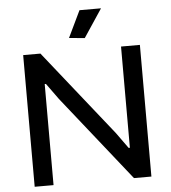

<svg xmlns="http://www.w3.org/2000/svg" viewBox="-62 -1019 957 1075"><g transform="rotate(-5 416.5 -481.5)"><path d="M353 -813 425 -963H546L441 -805ZM89 -740H186L568 -260L632 -171H639V-740H745V0H647L267 -478L202 -568H195V0H89Z"/></g></svg>

Font: Encode Sans Wide
Style: Medium
Weight: 500
Designer: Pablo Impallari, Andres Torresi
Foundry: Pablo Impallari, Andres Torresi
Version: Version 1.000; ttfautohint (v1.00) -l 8 -r 50 -G 200 -x 14 -